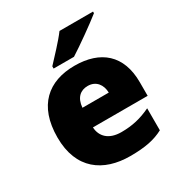

<svg xmlns="http://www.w3.org/2000/svg" viewBox="-180 -947 978 1036"><g transform="rotate(-30 309.0 -429.0)"><path d="M548 -807V-817H339C306 -772 244 -708 210 -671V-657H337C391 -691 501 -769 548 -807ZM315 -614C152 -614 42 -523 42 -324C42 -127 166 -41 333 -41C429 -41 487 -54 540 -82V-219C479 -190 425 -177 356 -177C278 -177 238 -218 235 -276H576V-361C576 -530 476 -614 315 -614ZM322 -484C374 -484 402 -445 403 -396H239C244 -457 277 -484 322 -484Z"/></g></svg>

Font: Noto Sans Tamil UI Black
Style: Regular
Weight: 900
Designer: Jelle Bosma - Monotype Design Team
Foundry: Monotype Imaging Inc.
Version: Version 2.004